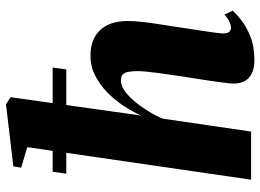

<svg xmlns="http://www.w3.org/2000/svg" viewBox="-134 -723 868 640"><g transform="rotate(-90 300.0 -403.0)"><path d="M419 11Q394 11 376.5 3Q359 -5 350.2 -20.5Q341.5 -36 341.5 -58Q341.5 -67.5 343.8 -85.8Q346 -104 349.2 -126.8Q352.5 -149.5 356.2 -173Q360 -196.5 363 -216.5Q366.5 -239.5 370 -263Q373.5 -286.5 376.5 -308.2Q379.5 -330 381.2 -348.5Q383 -367 383 -380.5Q382.5 -400 380 -411.8Q377.5 -423.5 370.5 -428.8Q363.5 -434 351 -434Q335 -434 317.2 -421.5Q299.5 -409 282.2 -388.5Q265 -368 249.8 -343.5Q234.5 -319 224.5 -294.5L181.5 0H21L129.5 -746L61 -766.5L65.5 -792.5L272 -817L296 -802L235 -367.5Q248 -396 267.5 -425.5Q287 -455 312.8 -480Q338.5 -505 368.8 -520.2Q399 -535.5 433.5 -535.5Q471.5 -535.5 497.2 -520.8Q523 -506 536.5 -478.5Q550 -451 550 -413Q550 -389.5 546.8 -361Q543.5 -332.5 538.8 -303.2Q534 -274 530 -247Q527.5 -228.5 524.2 -207.5Q521 -186.5 517.8 -165.8Q514.5 -145 512 -126.8Q509.5 -108.5 508.5 -95.5Q508.5 -77.5 514.5 -72.2Q520.5 -67 527 -67Q535.5 -67 546.5 -71.8Q557.5 -76.5 571.5 -89L584.5 -61Q574.5 -50 552.8 -32.8Q531 -15.5 498 -2.2Q465 11 419 11ZM47.5 -661.5H395L388.5 -616H41Z"/></g></svg>

Font: Merriweather 96pt Black
Style: Italic
Weight: 900
Italic angle: -7.8°
Version: Version 2.101